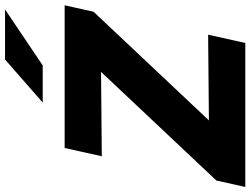

<svg xmlns="http://www.w3.org/2000/svg" viewBox="-160 -838 971 744"><g transform="rotate(-90 325.0 -465.5)"><path d="M-27 0 -2 -112 419 -559 92 -556 124 -700H677L652 -588L231 -141L563 -144L531 0ZM300 -785 467 -931H661L444 -785Z"/></g></svg>

Font: Red Hat Text
Style: Italic
Weight: 300
Italic angle: -12°
Designer: Pentagram, MCKL
Foundry: Pentagram, MCKL
Version: Version 1.023